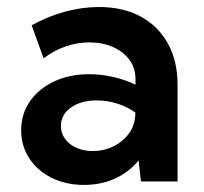

<svg xmlns="http://www.w3.org/2000/svg" viewBox="-20 -518 582 548"><path d="M486.8 0H382.3L375.5 -60.1Q348.6 -26.9 308.6 -8.5Q268.6 9.8 219.7 9.8Q168 9.8 127.4 -10.5Q86.9 -30.8 63.7 -65.9Q40.5 -101.1 40.5 -146Q40.5 -193.4 65.7 -229.2Q90.8 -265.1 134.5 -285.6Q178.2 -306.2 234.4 -306.2Q268.6 -306.2 303 -298.3Q337.4 -290.5 366.7 -276.4V-292Q366.7 -324.2 349.1 -347.7Q331.5 -371.1 301.8 -384Q272 -397 234.9 -397Q201.2 -397 167.5 -385.5Q133.8 -374 104.5 -351.6L70.3 -445.8Q117.2 -471.7 166.3 -484.9Q215.3 -498 262.2 -498Q331.1 -498 381.3 -470.9Q431.6 -443.8 459.2 -393.8Q486.8 -343.8 486.8 -275.9ZM244.6 -86.9Q276.4 -86.9 303.5 -100.1Q330.6 -113.3 347.9 -137Q365.2 -160.6 366.2 -191.4V-196.8Q343.3 -213.4 314.5 -222.4Q285.6 -231.4 256.3 -231.4Q211.4 -231.4 182.6 -211.2Q153.8 -190.9 153.8 -158.2Q153.8 -138.2 165.5 -121.8Q177.2 -105.5 198 -96.2Q218.8 -86.9 244.6 -86.9Z"/></svg>

Font: Kumbh Sans SemiBold
Style: Regular
Weight: 600
Version: Version 1.005